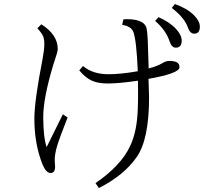

<svg xmlns="http://www.w3.org/2000/svg" viewBox="-20 -890 1040 971"><path d="M781.7 -803.2Q837.9 -778.8 870.6 -743.2Q898.9 -712.4 898.9 -684.1Q898.9 -648.9 868.7 -648.9Q848.6 -648.9 837.9 -680.2Q819.3 -737.3 764.6 -784.2ZM864.7 -869.6Q927.2 -847.2 961.4 -812.5Q990.7 -783.2 990.7 -754.9Q990.7 -719.7 961.9 -719.7Q940.9 -719.7 929.7 -752Q913.6 -799.8 848.6 -850.1ZM676.8 -529.8Q670.4 -687 653.8 -730Q641.6 -757.8 597.7 -764.2L604 -792Q610.8 -793 620.6 -793Q699.7 -793 717.8 -756.8Q724.1 -745.6 727.1 -689.9Q730 -608.9 731.9 -543.9Q773.9 -554.7 799.8 -569.8Q818.8 -582 836.9 -582Q861.8 -582 875.5 -574.2Q887.7 -566.4 887.7 -549.8Q887.7 -519 731 -491.2Q733.9 -411.1 733.9 -397.9Q733.9 -184.1 670.9 -95.2Q606.4 -2.9 480 61L462.9 36.1Q592.8 -52.7 638.7 -152.8Q668 -214.8 674.8 -304.7Q679.7 -360.4 677.7 -481.9Q581.5 -467.8 525.9 -467.8Q476.6 -467.8 445.8 -481.4Q411.6 -496.6 380.9 -534.2L399.9 -556.2Q448.2 -514.6 529.8 -514.6Q590.3 -514.6 676.8 -529.8ZM297.9 -312 321.8 -295.9Q280.3 -189.9 268.6 -150.9Q256.3 -108.9 256.8 -80.1Q256.8 -66.9 257.8 -61Q263.2 -15.1 235.8 -15.1Q212.9 -15.1 194.8 -59.1Q153.8 -161.6 153.8 -290Q153.8 -379.4 195.3 -591.8Q204.1 -638.7 204.1 -666Q204.1 -692.9 197.8 -707.5Q190.4 -723.6 168.9 -747.1L189 -767.1Q272 -714.8 272 -642.1Q272 -628.4 255.9 -582Q252.9 -573.7 250 -564Q198.7 -394 198.7 -298.8Q198.7 -196.8 215.8 -146Q253.9 -224.1 297.9 -312Z"/></svg>

Font: I.MingCP
Style: Regular
Weight: 400
Designer: I.Font Project
Version: Version 8.000; Sep 06, 2022